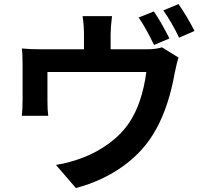

<svg xmlns="http://www.w3.org/2000/svg" viewBox="-20 -864 1017 950"><path d="M741.2 -807.6Q777.3 -754.9 818.4 -673.8L742.2 -641.6Q700.2 -728.5 666 -777.3ZM87.9 -291Q91.8 -323.2 91.8 -372.1V-541Q91.8 -601.6 87.9 -624Q131.8 -620.1 186.5 -620.1H395.5V-695.3Q395.5 -736.3 388.7 -784.2H534.2Q527.3 -726.6 527.3 -695.3V-620.1H701.2Q753.9 -620.1 781.2 -629.9L863.3 -579.1Q855.5 -556.6 844.7 -503.9Q815.4 -338.9 752.9 -225.6Q695.3 -119.1 591.8 -43.9Q488.3 31.2 355.5 66.4L256.8 -47.9Q324.2 -58.6 392.6 -85Q457 -109.4 517.1 -152.8Q577.1 -196.3 617.2 -253.9Q682.6 -348.6 704.1 -507.8H214.8V-362.3Q214.8 -317.4 218.8 -291ZM788.1 -812.5 863.3 -843.8Q907.2 -780.3 942.4 -710.9L866.2 -677.7Q830.1 -752.9 788.1 -812.5Z"/></svg>

Font: Min Sans Bold
Style: Regular
Weight: 700
Designer: Jinseong-Kim, NotoSansCJK, Nunito
Foundry: Jinseong-Kim
Version: Version 1.400;Glyphs 3.1.2 (3151)